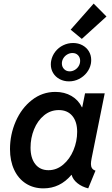

<svg xmlns="http://www.w3.org/2000/svg" viewBox="-20 -1040 624 1068"><path d="M35.6 -210.4Q35.6 -291.5 67.6 -365Q99.6 -438.5 157.5 -483.6Q215.3 -528.8 288.1 -528.8Q338.9 -528.8 377.7 -506.1Q416.5 -483.4 435.5 -443.4H437.5L453.1 -521H562.5L489.7 -159.7Q485.8 -140.1 485.8 -127.9Q485.8 -113.8 491.7 -104.5Q497.6 -95.2 511.2 -90.8L470.7 7.8Q435.5 -1 410.4 -21.2Q385.3 -41.5 378.4 -67.4H377.4Q314 7.8 221.7 7.8Q166.5 7.8 124.3 -19Q82 -45.9 58.8 -95.5Q35.6 -145 35.6 -210.4ZM409.2 -306.6Q409.2 -363.3 382.1 -395.5Q355 -427.7 307.1 -427.7Q260.7 -427.7 224.9 -398.2Q189 -368.7 169.4 -320.6Q149.9 -272.5 149.9 -218.8Q149.9 -160.6 176.3 -127Q202.6 -93.3 249.5 -93.3Q294.9 -93.3 331.5 -124.3Q368.2 -155.3 388.7 -204.6Q409.2 -253.9 409.2 -306.6ZM262.7 -681.6Q262.7 -692.4 264.6 -701.7Q270 -730 287.6 -752.7Q305.2 -775.4 331.3 -788.1Q357.4 -800.8 386.7 -800.8Q415.5 -800.8 438.5 -788.3Q461.4 -775.9 474.4 -754.4Q487.3 -732.9 487.3 -706.5Q487.3 -694.8 485.4 -685.1Q480 -658.2 462.6 -636Q445.3 -613.8 419.4 -600.6Q393.6 -587.4 363.8 -587.4Q335 -587.4 311.8 -599.9Q288.6 -612.3 275.6 -633.8Q262.7 -655.3 262.7 -681.6ZM425.8 -702.1Q425.8 -720.2 414.1 -732.7Q402.3 -745.1 382.8 -745.1Q368.2 -745.1 354.5 -737.3Q340.8 -729.5 332.5 -716.1Q324.2 -702.6 324.2 -687Q324.2 -668.5 336.4 -655.8Q348.6 -643.1 367.7 -643.1Q382.3 -643.1 395.8 -650.9Q409.2 -658.7 417.5 -672.1Q425.8 -685.5 425.8 -702.1ZM373 -875 501 -1020 572.3 -948.2 435.1 -823.7Z"/></svg>

Font: Reddit Sans Vanilla SemiBold
Style: Italic
Weight: 600
Italic angle: -11.25°
Designer: Stephen Hutchings
Version: Version 1.013